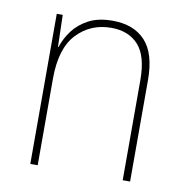

<svg xmlns="http://www.w3.org/2000/svg" viewBox="-66 -602 645 665"><g transform="rotate(10 256.5 -269.0)"><path d="M278 -538Q353 -538 393.5 -494Q434 -450 434 -357V0H408V-352Q408 -437 373.5 -475Q339 -513 278 -513Q205 -513 157 -462Q109 -411 109 -305V0H83V-528H104L107 -416H109Q119 -447 139.5 -474.5Q160 -502 194 -520Q228 -538 278 -538Z"/></g></svg>

Font: Noto Sans Khmer SemiCondensed Thin
Style: Regular
Weight: 250
Width: 4
Designer: Danh Hong and the Monotype Design Team
Foundry: Monotype Imaging Inc.
Version: Version 2.004